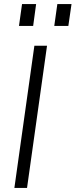

<svg xmlns="http://www.w3.org/2000/svg" viewBox="-20 -921 370 941"><path d="M148.5 -697H210.5L112.5 0H50.5ZM261 -901H330.5L315 -794H246ZM88 -901H157L142.5 -794H73Z"/></svg>

Font: HK Grotesk Light
Style: Italic
Weight: 300
Italic angle: -16°
Designer: Alfredo Marco Pradil
Foundry: Hanken Design Co.
Version: Version 3.001